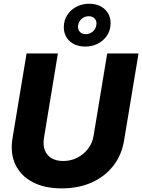

<svg xmlns="http://www.w3.org/2000/svg" viewBox="-20 -1020 778 1051"><path d="M318.4 11.2Q223.6 11.2 158.2 -23.4Q92.8 -58.1 64 -119.9Q35.2 -181.6 48.3 -262.2L125.5 -727.5H296.9L220.7 -265.1Q214.4 -227.1 225.1 -198.5Q235.8 -169.9 261.7 -154.3Q287.6 -138.7 325.7 -138.7Q368.2 -138.7 403.6 -157Q439 -175.3 462.6 -206.5Q486.3 -237.8 492.2 -276.4L566.9 -727.5H738.3L659.2 -251Q646 -170.4 599.6 -111.6Q553.2 -52.7 481.2 -20.8Q409.2 11.2 318.4 11.2ZM446.8 -765.1Q407.2 -765.1 378.9 -781.7Q350.6 -798.3 337.9 -827.4Q325.2 -856.4 331.1 -893.1Q336.4 -923.8 355.5 -947.8Q374.5 -971.7 403.8 -985.6Q433.1 -999.5 467.8 -999.5Q507.8 -999.5 535.9 -982.7Q564 -965.8 576.9 -937Q589.8 -908.2 583.5 -871.1Q578.6 -840.8 559.3 -816.7Q540 -792.5 511 -778.8Q481.9 -765.1 446.8 -765.1ZM449.2 -833Q471.2 -833 487.5 -846.9Q503.9 -860.8 507.3 -882.3Q511.2 -903.3 499.3 -917.2Q487.3 -931.2 465.8 -931.2Q443.8 -931.2 427.7 -917.5Q411.6 -903.8 407.7 -882.3Q404.3 -860.8 416 -846.9Q427.7 -833 449.2 -833Z"/></svg>

Font: Inter 28pt ExtraBold
Style: Italic
Weight: 800
Italic angle: -9.3988°
Designer: Rasmus Andersson
Foundry: rsms
Version: Version 4.001;git-66647c0bb